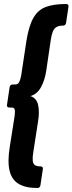

<svg xmlns="http://www.w3.org/2000/svg" viewBox="-20 -757 362 959"><path d="M166 182Q107 182 72.5 161Q38 140 27.5 94.5Q17 49 29 -25L53 -177Q56 -200 53.5 -210Q51 -220 37 -220H26Q13 -220 15 -234L28 -321Q30 -335 44 -335H55Q70 -335 76 -347Q82 -359 86 -381L112 -553Q124 -628 147 -668Q170 -708 209.5 -722.5Q249 -737 310 -737Q324 -737 322 -723L310 -643Q308 -629 294 -629Q275 -629 263 -622.5Q251 -616 244.5 -601Q238 -586 234 -560L211 -404Q204 -357 185 -322Q166 -287 132 -277Q163 -267 170.5 -232Q178 -197 170 -150L146 5Q142 30 143.5 45.5Q145 61 154 67.5Q163 74 182 74Q196 74 194 88L182 168Q180 182 166 182Z"/></svg>

Font: Sofia Sans Extra Condensed Black
Style: Italic
Weight: 900
Italic angle: -9°
Version: Version 4.100